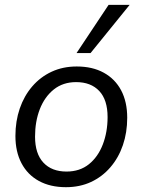

<svg xmlns="http://www.w3.org/2000/svg" viewBox="-20 -773 596 802"><path d="M255.3 8.9Q190.2 8.9 142.7 -17Q95.2 -42.9 69.8 -91.1Q44.4 -139.2 44.4 -205.2Q44.4 -266.9 62.5 -319.7Q80.6 -372.4 114.6 -412Q148.7 -451.6 195.6 -473.4Q242.5 -495.3 300.5 -495.3Q366.2 -495.3 413.4 -469.3Q460.7 -443.4 486.1 -395.5Q511.4 -347.6 511.4 -281.2Q511.4 -219.4 493.3 -166.7Q475.3 -114 441.2 -74.4Q407.2 -34.8 360.3 -12.9Q313.4 8.9 255.3 8.9ZM257.8 -56.4Q313.3 -56.4 351.5 -87.1Q389.6 -117.9 409.5 -169.8Q429.4 -221.7 429.4 -284.1Q429.4 -355.8 394.6 -392.9Q359.7 -430 298 -430Q243 -430 204.6 -399.2Q166.3 -368.4 146.3 -317Q126.4 -265.7 126.4 -202.2Q126.4 -131 161.3 -93.7Q196.1 -56.4 257.8 -56.4ZM299.7 -551.3 433.7 -752.8H521.6L358.2 -551.3Z"/></svg>

Font: Nunito Sans 12pt ExtraLight
Style: Italic
Weight: 200
Italic angle: -9°
Designer: Vernon Adams
Foundry: Vernon Adams
Version: Version 3.101;gftools[0.9.27]